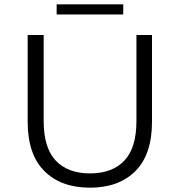

<svg xmlns="http://www.w3.org/2000/svg" viewBox="-20 -862 832 888"><path d="M396 6Q262 6 185 -71Q108 -148 108 -299V-700H182V-302Q182 -178 238 -119Q294 -60 396 -60Q499 -60 555 -119Q611 -178 611 -302V-700H683V-299Q683 -148 606.5 -71Q530 6 396 6ZM242 -795V-842H550V-795Z"/></svg>

Font: Montserrat Thin
Style: Regular
Weight: 400
Version: Version 9.000